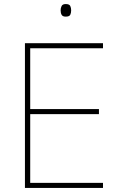

<svg xmlns="http://www.w3.org/2000/svg" viewBox="-20 -927 590 947"><path d="M488 0H103V-714H488V-689H129V-389H468V-364H129V-25H488ZM304 -907Q322 -907 326.5 -897.5Q331 -888 331 -876Q331 -863 326.5 -854Q322 -845 304 -845Q289 -845 284 -854Q279 -863 279 -876Q279 -888 284 -897.5Q289 -907 304 -907Z"/></svg>

Font: Noto Sans Myanmar UI Thin
Style: Regular
Weight: 100
Designer: Monotype Design Team
Foundry: Monotype Imaging Inc.
Version: Version 2.103; ttfautohint (v1.8.4.7-5d5b)